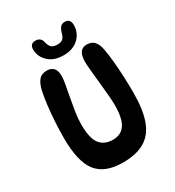

<svg xmlns="http://www.w3.org/2000/svg" viewBox="-216 -1044 1073 1178"><g transform="rotate(-30 320.5 -455.5)"><path d="M307 8Q179 8 122.5 -64Q66 -136 66 -302Q66 -358 69.5 -416.5Q73 -475 79.5 -529.5Q86 -584 95 -624Q104 -666 123.5 -690.5Q143 -715 182 -715Q212 -715 228.5 -697Q245 -679 245 -642Q245 -619 238 -581Q231 -543 222.5 -498Q214 -453 207 -407.5Q200 -362 200 -323Q200 -223 231.5 -183.5Q263 -144 323 -144Q381 -144 409.5 -187Q438 -230 438 -323Q438 -352 434 -397Q430 -442 425 -491Q420 -540 416 -581.5Q412 -623 412 -644Q412 -731 473 -731Q508 -731 527 -709.5Q546 -688 553 -645Q560 -607 565 -553.5Q570 -500 572.5 -442Q575 -384 575 -333Q575 -212 547.5 -137Q520 -62 461 -27Q402 8 307 8ZM320 -744Q251 -744 212.5 -781.5Q174 -819 174 -868Q174 -909 213 -909Q251 -909 259 -871Q265 -845 278 -832.5Q291 -820 319 -820Q345 -820 357.5 -831Q370 -842 376 -865Q383 -891 394 -905Q405 -919 427 -919Q447 -919 456.5 -907Q466 -895 466 -873Q466 -839 449 -809.5Q432 -780 399.5 -762Q367 -744 320 -744Z"/></g></svg>

Font: DynaPuff
Style: Regular
Weight: 400
Designer: Toshi Omagari, Jennifer Daniel
Foundry: Google Fonts
Version: Version 2.000